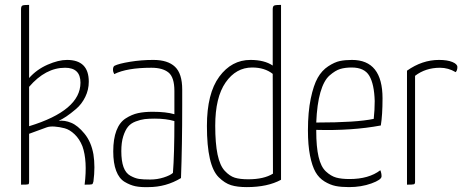

<svg xmlns="http://www.w3.org/2000/svg" viewBox="-20 -755 1905 785"><path d="M66 -717Q66 -730 72 -732.5Q78 -735 99 -735V-436Q130 -471 174.5 -490.5Q219 -510 254 -510Q343 -510 343 -421Q343 -388 328.5 -358.5Q314 -329 291 -309.5Q268 -290 251.5 -279Q235 -268 220 -261Q244 -264 271 -253Q298 -242 325.5 -208.5Q353 -175 362 -124Q370 -73 362 -13Q360 -3 356 -1.5Q352 0 326 0Q338 -98 317 -157Q305 -187 285 -206Q265 -225 244.5 -230.5Q224 -236 203.5 -237.5Q183 -239 170 -234L99 -208V-11Q99 -3 95.5 -1.5Q92 0 66 0ZM309 -417Q309 -478 246 -478Q166 -478 99 -400V-239Q309 -303 309 -417Z M442 -470Q442 -482 448 -486Q466 -495 512 -502.5Q558 -510 607 -510Q666 -510 695.5 -482Q725 -454 725 -389V-325Q725 -160 720 -27Q659 10 587 10Q556 11 534 6.5Q512 2 489.5 -11.5Q467 -25 455 -56.5Q443 -88 443 -136Q443 -187 456 -221Q469 -255 494 -271Q519 -287 544.5 -292.5Q570 -298 604 -298Q659 -298 693 -288V-383Q693 -439 669 -458.5Q645 -478 599 -478Q499 -478 447 -452Q442 -461 442 -470ZM693 -260Q659 -270 613 -270Q588 -270 571.5 -268Q555 -266 535 -258.5Q515 -251 503.5 -237Q492 -223 484 -198Q476 -173 476 -137Q476 -97 485 -72Q494 -47 513 -36.5Q532 -26 548.5 -23.5Q565 -21 594 -21Q623 -21 649.5 -29.5Q676 -38 687 -48Q693 -123 693 -260Z M1095 -717Q1095 -730 1101.5 -732.5Q1108 -735 1129 -735V-20Q1074 10 989 10Q950 10 924.5 2Q899 -6 874.5 -30Q850 -54 838 -106.5Q826 -159 826 -240Q826 -373 876.5 -441.5Q927 -510 1004 -510Q1061 -510 1095 -487ZM1095 -453Q1062 -479 1011 -479Q945 -479 902.5 -418Q860 -357 860 -241Q860 -169 869.5 -123.5Q879 -78 899 -56.5Q919 -35 940 -28.5Q961 -22 995 -22Q1059 -22 1096 -45Z M1409 -23Q1488 -23 1535 -59Q1540 -47 1540 -34Q1540 -20 1498.5 -5Q1457 10 1407 10Q1375 10 1352.5 5.5Q1330 1 1307 -13Q1284 -27 1270 -51.5Q1256 -76 1247.5 -119Q1239 -162 1239 -222Q1239 -297 1250.5 -352Q1262 -407 1279 -437Q1296 -467 1322 -484Q1348 -501 1369.5 -505.5Q1391 -510 1419 -510Q1544 -510 1544 -353Q1544 -285 1537 -242Q1420 -220 1273 -224V-219Q1273 -155 1282.5 -114Q1292 -73 1312.5 -54Q1333 -35 1354.5 -29Q1376 -23 1409 -23ZM1418 -479Q1391 -479 1371 -473Q1351 -467 1327.5 -446.5Q1304 -426 1290 -377.5Q1276 -329 1273 -254Q1438 -254 1508 -269Q1512 -306 1512 -342Q1510 -411 1490 -445Q1470 -479 1418 -479Z M1644 -466Q1706 -510 1775 -510Q1809 -510 1829.5 -501.5Q1850 -493 1850 -481Q1850 -467 1843 -460Q1813 -478 1779 -478Q1720 -478 1677 -445V-11Q1677 -3 1672 -1.5Q1667 0 1644 0Z"/></svg>

Font: Yanone Kaffeesatz Thin
Style: Regular
Weight: 250
Designer: Yanone (Cyrillic: Daniel Pouzeot)
Foundry: Yanone
Version: Version 1.003;PS 001.003;hotconv 1.0.88;makeotf.lib2.5.64775